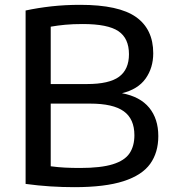

<svg xmlns="http://www.w3.org/2000/svg" viewBox="-20 -768 712 795"><path d="M287 7Q239.5 7 188.5 3.8Q137.5 0.5 86 -6.5V-724.5Q137 -735.5 193.5 -741.8Q250 -748 312 -748Q472 -748 543.2 -697.5Q614.5 -647 614.5 -547.5Q614.5 -487 582.8 -442.5Q551 -398 485 -382Q560 -368 597.8 -322Q635.5 -276 635.5 -204.5Q635.5 -136.5 601.8 -89.5Q568 -42.5 491.5 -17.8Q415 7 287 7ZM323 -668.5Q281.5 -668.5 249.8 -665.5Q218 -662.5 190 -657.5V-420H340Q432 -420 473 -450.2Q514 -480.5 514 -543.5Q514 -609.5 470.2 -639Q426.5 -668.5 323 -668.5ZM311.5 -72.5Q397.5 -72.5 446.8 -87.8Q496 -103 516.2 -133Q536.5 -163 536.5 -208Q536.5 -275.5 492.5 -307.2Q448.5 -339 353 -339H190V-79.5Q220 -75.5 248.8 -74Q277.5 -72.5 311.5 -72.5Z"/></svg>

Font: Encode Sans Semi Expanded Medium
Style: Regular
Weight: 500
Width: 6
Designer: Multiple Designers
Foundry: Impallari Type
Version: Version 3.000; ttfautohint (v1.8.3) -l 8 -r 50 -G 200 -x 14 